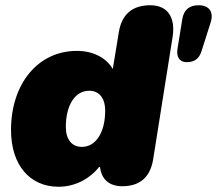

<svg xmlns="http://www.w3.org/2000/svg" viewBox="-20 -700 827 732"><path d="M203 12C265 12 322 -17 361 -67C365 -18 395 10 446 10C514 10 553 -25 564 -93L638 -559C650 -635 618 -680 553 -680C484 -680 444 -645 433 -577L410 -437C384 -481 334 -506 273 -506C125 -506 22 -381 22 -204C22 -72 93 12 203 12ZM292 -140C254 -140 231 -168 231 -216C231 -299 266 -354 320 -354C358 -354 381 -326 381 -278C381 -196 346 -140 292 -140ZM692 -463C721 -463 739 -476 748 -504L783 -614C796 -654 778 -680 737 -680C702 -680 681 -663 675 -627L657 -516C651 -482 665 -463 692 -463Z"/></svg>

Font: SN Pro Black
Style: Italic
Weight: 900
Italic angle: -9°
Designer: Tobias Whetton
Foundry: Supernotes
Version: Version 1.001;Glyphs 3.2 (3249)